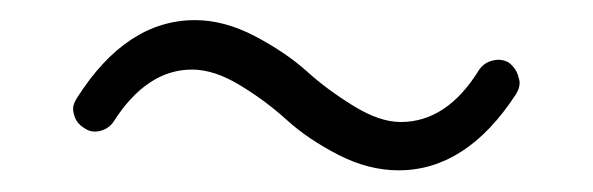

<svg xmlns="http://www.w3.org/2000/svg" viewBox="-20 -458 574 186"><path d="M366.2 -293Q336.9 -293 307.6 -308.1Q278.3 -323.2 257.8 -341.8Q237.3 -360.4 212.4 -375.5Q187.5 -390.6 166 -390.6Q122.1 -390.6 89.8 -339.8Q85 -333 76.7 -331.1Q68.4 -329.1 61.5 -334Q53.7 -338.9 51.8 -346.7Q50.8 -349.6 50.8 -352.5Q50.8 -357.4 54.7 -363.3Q102.5 -438.5 168.9 -438.5Q197.3 -438.5 227.1 -422.9Q256.8 -407.2 276.9 -389.2Q296.9 -371.1 322.3 -355.5Q347.7 -339.8 368.2 -339.8Q413.1 -339.8 444.3 -390.6Q449.2 -397.5 457.5 -399.4Q465.8 -401.4 472.7 -397.5Q480.5 -391.6 482.4 -382.8Q483.4 -379.9 483.4 -377.9Q483.4 -372.1 479.5 -366.2Q431.6 -293 366.2 -293Z"/></svg>

Font: Gen Jyuu Gothic P Light
Style: Regular
Weight: 200
Designer: [Source Han Sans]
Ryoko NISHIZUKA  (kana & ideographs); Paul D. Hunt (Latin, Greek & Cyrillic); Wenlong ZHANG  (bopomofo
Version: Version 1.002.20150607